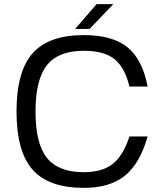

<svg xmlns="http://www.w3.org/2000/svg" viewBox="-20 -890 795 930"><path d="M607 -229H695Q658 -98 585 -39Q512 20 386 20Q216 20 138 -68Q60 -156 60 -350Q60 -544 138 -632Q216 -720 386 -720Q525 -720 597.5 -661Q670 -602 695 -471H607Q584 -565 533.5 -604.5Q483 -644 386 -644Q263 -644 207.5 -574.5Q152 -505 152 -350Q152 -194 207.5 -125Q263 -56 386 -56Q475 -56 525.5 -95.5Q576 -135 607 -229ZM344 -750 448 -870H529L414 -750Z"/></svg>

Font: Fivo Sans Modern
Style: Regular
Weight: 400
Designer: Alexander Slobzheninov
Foundry: Alexander Slobzheninov
Version: 1.0